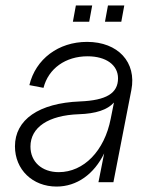

<svg xmlns="http://www.w3.org/2000/svg" viewBox="-20 -670 559 706"><path d="M188 16C263 16 326 -30 363 -106L342 0H397L463 -339C483 -441 414 -516 300 -516C195 -516 111 -453 88 -357L140 -347C158 -418 221 -463 302 -463C370 -463 414 -431 414 -382C414 -327 371 -301 274 -297C123 -291 35 -230 35 -132C35 -46 100 16 188 16ZM196 -37C134 -37 92 -75 92 -131C92 -202 158 -246 270 -250C332 -252 375 -266 399 -293L387 -233C364 -115 288 -37 196 -37ZM366 -590H426L437 -650H377ZM248 -590H308L319 -650H259Z"/></svg>

Font: Uncut Sans Light Italic
Style: Regular
Weight: 300
Italic angle: -11°
Designer: Kasper Nordkvist
Foundry: UNCUT.wtf
Version: Version 1.304;Glyphs 3.2 (3246)